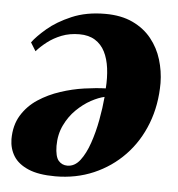

<svg xmlns="http://www.w3.org/2000/svg" viewBox="-44 -566 580 625"><g transform="rotate(5 245.5 -253.5)"><path d="M42.5 -411Q57 -431 88 -457.5Q119 -484 166.2 -504.2Q213.5 -524.5 275.5 -524.5Q327.5 -524.5 365.2 -506.8Q403 -489 427 -459Q451 -429 462.2 -392Q473.5 -355 474 -316Q474 -244 450.5 -183Q427 -122 384.2 -77.5Q341.5 -33 284 -8.2Q226.5 16.5 159 16.5Q104 16.5 70.8 2.2Q37.5 -12 22.2 -36.2Q7 -60.5 6.5 -91.5Q6.5 -137 26.5 -169.8Q46.5 -202.5 79.2 -224Q112 -245.5 150.8 -258.2Q189.5 -271 228.2 -276.5Q267 -282 298 -283Q300.5 -318 296.5 -348.8Q292.5 -379.5 281 -402.2Q269.5 -425 248.8 -438Q228 -451 197.5 -451Q165.5 -451 139.5 -440.8Q113.5 -430.5 93.5 -415Q73.5 -399.5 59.5 -383.5ZM195 -21.5Q219 -21.5 236.5 -44.2Q254 -67 266.2 -102.8Q278.5 -138.5 286 -179Q293.5 -219.5 296.5 -255Q277.5 -251 253 -237.8Q228.5 -224.5 206 -202.5Q183.5 -180.5 169 -150.2Q154.5 -120 154.5 -82.5Q155 -47.5 166.2 -34.5Q177.5 -21.5 195 -21.5Z"/></g></svg>

Font: Merriweather 120pt Black
Style: Italic
Weight: 900
Italic angle: -7.8°
Version: Version 2.101